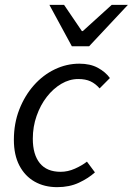

<svg xmlns="http://www.w3.org/2000/svg" viewBox="-20 -761 548 793"><path d="M216.1 12Q163.3 12 123 -10.9Q82.8 -33.8 60 -77.4Q37.3 -120.9 37.3 -183.4Q37.3 -251.3 59.6 -308.5Q81.9 -365.7 119.6 -408.4Q157.3 -451.1 206.2 -474.6Q255.1 -498 307.8 -498Q352.9 -498 384.2 -480.9Q415.6 -463.9 433.9 -438.7L391.4 -395.9Q374.3 -415.6 353.7 -425.1Q333.2 -434.6 303.4 -434.6Q266.9 -434.6 233.3 -414.8Q199.8 -395.1 173.3 -361Q146.8 -326.9 131.2 -282.3Q115.5 -237.8 115.5 -188.1Q115.5 -122.7 144.4 -87.1Q173.3 -51.4 230.4 -51.4Q260.5 -51.4 289.6 -64.5Q318.8 -77.5 339.1 -93.4L372.1 -49.1Q345.7 -25 306.2 -6.5Q266.8 12 216.1 12ZM276.7 -570 184 -740.9H244.6L318.1 -632.7H322.1L441.4 -740.9H508.2L348.2 -570Z"/></svg>

Font: Source Sans 3 VF
Style: Italic
Weight: 200
Italic angle: -11°
Designer: Paul D. Hunt
Foundry: Adobe Systems Incorporated
Version: Version 3.042;hotconv 1.0.118;makeotfexe 2.5.65603